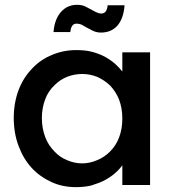

<svg xmlns="http://www.w3.org/2000/svg" viewBox="-20 -768 718 797"><path d="M37.1 -277.8Q37.1 -340.8 57.1 -394Q76.2 -444.8 112.8 -482.9Q147 -520 195.8 -540Q242.7 -560.1 296.9 -560.1Q334 -560.1 360.8 -553.2Q386.2 -546.9 414.1 -533.2Q438 -520 457 -503.9Q475.6 -486.8 487.8 -471.2V-550.8H603V0H487.8V-82Q474.6 -63.5 456.1 -47.9Q438.5 -32.7 413.1 -19Q392.1 -8.3 358.9 2Q331.1 8.8 294.9 8.8Q239.3 8.8 193.8 -12.2Q145 -34.7 111.8 -70.8Q77.1 -108.4 57.1 -162.1Q37.1 -215.3 37.1 -277.8ZM153.8 -277.8Q153.8 -235.4 168 -198.2Q181.2 -164.1 206.1 -139.2Q229 -114.7 258.8 -103Q289.1 -89.8 320.8 -89.8Q352.5 -89.8 382.8 -103Q412.6 -114.7 437 -139.2Q461.4 -163.6 474.1 -196.8Q487.8 -232.4 487.8 -275.9Q487.8 -319.3 474.1 -355Q461.9 -386.2 437 -413.1Q412.6 -436 382.8 -449.2Q353 -460.9 320.8 -460.9Q289.1 -460.9 258.8 -449.2Q230 -438 206.1 -414.1Q180.7 -390.1 168 -356.9Q153.8 -319.8 153.8 -277.8ZM202.1 -634.8Q206.5 -689 233.9 -719.2Q259.8 -748 299.8 -748Q320.3 -748 334 -741.2Q349.6 -733.4 362.8 -726.1Q371.6 -720.7 380.9 -716.8Q390.6 -711.9 400.9 -711.9Q423.8 -711.9 426.8 -746.1H497.1Q492.7 -689.9 466.8 -661.1Q441.4 -632.8 398.9 -632.8Q380.4 -632.8 363.8 -641.1Q349.1 -648.4 335.9 -655.8L317.9 -666Q308.6 -669.9 297.9 -669.9Q274.9 -669.9 272 -634.8Z"/></svg>

Font: PoppinsZ Medium
Style: Regular
Weight: 500
Designer: Ninad Kale (Devanagari), Jonny Pinhorn (Latin)
Foundry: Indian Type Foundry
Version: Version 3.002;FEAKit 1.0